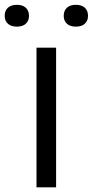

<svg xmlns="http://www.w3.org/2000/svg" viewBox="-64 -798 395 818"><path d="M91.5 0V-595H175V0ZM259 -684.5Q234.5 -684.5 221 -697Q207.5 -709.5 207.5 -730.5Q207.5 -752.5 221 -765Q234.5 -777.5 259 -777.5Q284 -777.5 297.5 -765Q311 -752.5 311 -730.5Q311 -709.5 297.5 -697Q284 -684.5 259 -684.5ZM8 -684.5Q-17 -684.5 -30.5 -697Q-44 -709.5 -44 -730.5Q-44 -752.5 -30.5 -765Q-17 -777.5 8 -777.5Q32.5 -777.5 46 -765Q59.5 -752.5 59.5 -730.5Q59.5 -709.5 46 -697Q32.5 -684.5 8 -684.5Z"/></svg>

Font: Encode Sans SC SemiExpanded
Style: Regular
Weight: 400
Width: 6
Designer: Multiple Designers
Foundry: Impallari Type
Version: Version 3.002